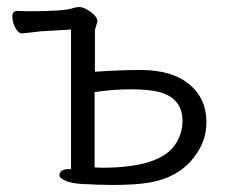

<svg xmlns="http://www.w3.org/2000/svg" viewBox="-20 -510 663 546"><path d="M499 -166Q499 -230 434 -248Q405 -256 352.5 -256Q300 -256 249 -248V-34L270 -33Q435 -33 479 -100Q499 -131 499 -166ZM299 16 252 15 236 14Q194 14 171.5 6Q149 -2 149 -12Q149 -19 155.5 -24Q162 -29 173 -29H182V-426L97 -421Q85 -420 70 -418Q55 -416 44 -415H43Q32 -415 23.5 -431Q15 -447 15 -463Q15 -479 29 -479L60 -478Q164 -478 188 -487Q196 -490 205.5 -490Q215 -490 227 -483Q257 -466 257 -449L250 -425V-306Q323 -311 379 -311Q469 -311 518 -270.5Q567 -230 567 -163Q567 -120 546 -84Q502 -8 406 9Q366 16 299 16Z"/></svg>

Font: LXGW WenKai Lite
Style: Regular
Weight: 400
Designer: LXGW / Fontworks Inc.
Foundry: LXGW / Fontworks Inc.
Version: Version 1.511; March 25, 2025